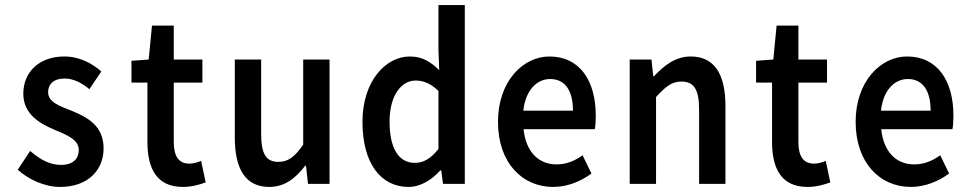

<svg xmlns="http://www.w3.org/2000/svg" viewBox="-20 -726 3848 758"><path d="M50 -56C93 -17 157 12 217 12C329 12 389 -56 389 -140C389 -232 322 -264 262 -289C214 -308 170 -323 170 -362C170 -393 191 -416 235 -416C270 -416 302 -399 333 -374L380 -444C344 -475 295 -503 234 -503C135 -503 72 -442 72 -356C72 -274 139 -237 197 -213C244 -193 291 -175 291 -134C291 -100 269 -75 221 -75C176 -75 139 -96 99 -130Z M562 -166C562 -60 599 12 702 12C737 12 768 3 792 -6L774 -91C761 -85 743 -80 728 -80C686 -80 666 -108 666 -166V-400H779V-491H666V-625H580L567 -491L499 -486V-400H562Z M907 -183C907 -59 949 12 1043 12C1103 12 1146 -21 1185 -72H1188L1196 0H1281V-491H1177V-155C1144 -107 1118 -87 1079 -87C1031 -87 1011 -117 1011 -198V-491H907Z M1411 -245C1411 -83 1482 12 1593 12C1641 12 1686 -17 1718 -53H1722L1729 0H1815V-706H1711V-528L1714 -449C1680 -482 1648 -503 1598 -503C1502 -503 1411 -405 1411 -245ZM1518 -246C1518 -349 1564 -408 1621 -408C1651 -408 1680 -397 1711 -367V-138C1681 -100 1652 -83 1618 -83C1554 -83 1518 -140 1518 -246Z M1946 -245C1946 -83 2042 12 2164 12C2220 12 2273 -10 2315 -41L2280 -113C2248 -90 2215 -77 2177 -77C2106 -77 2056 -127 2047 -216H2328C2331 -228 2332 -248 2332 -270C2332 -407 2269 -503 2149 -503C2045 -503 1946 -405 1946 -245ZM2046 -289C2055 -371 2100 -414 2152 -414C2212 -414 2242 -367 2242 -289Z M2466 0H2570V-343C2607 -383 2631 -404 2670 -404C2719 -404 2740 -374 2740 -293V0H2844V-308C2844 -432 2801 -503 2707 -503C2647 -503 2602 -468 2562 -425H2559L2552 -491H2466Z M3028 -166C3028 -60 3065 12 3168 12C3203 12 3234 3 3258 -6L3240 -91C3227 -85 3209 -80 3194 -80C3152 -80 3132 -108 3132 -166V-400H3245V-491H3132V-625H3046L3033 -491L2965 -486V-400H3028Z M3358 -245C3358 -83 3454 12 3576 12C3632 12 3685 -10 3727 -41L3692 -113C3660 -90 3627 -77 3589 -77C3518 -77 3468 -127 3459 -216H3740C3743 -228 3744 -248 3744 -270C3744 -407 3681 -503 3561 -503C3457 -503 3358 -405 3358 -245ZM3458 -289C3467 -371 3512 -414 3564 -414C3624 -414 3654 -367 3654 -289Z"/></svg>

Font: Falling Sky
Style: Condensed
Weight: 400
Designer: Paul D. Hunt
Foundry: Adobe Systems Incorporated
Version: Version 1.02